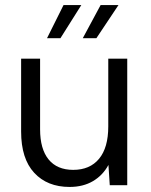

<svg xmlns="http://www.w3.org/2000/svg" viewBox="-20 -732 597 759"><path d="M483 0H413.9L408.7 -80Q386.5 -38.9 347.4 -15.9Q308.4 7 255.1 7Q166.8 7 115.2 -48.9Q63.5 -104.8 63.5 -212V-500H138.5V-220.7Q138.5 -142.9 172.1 -101.7Q205.7 -60.5 269.5 -60.5Q335.3 -60.5 371.6 -104.3Q408 -148.2 408 -232.1V-500H483ZM377.7 -711.9H448.3L361.1 -581.1H307.3ZM231.1 -711.9H301.4L219 -581.1H165.9Z"/></svg>

Font: AF Albert Sans Medium
Style: Regular
Weight: 500
Designer: Andreas Rasmussen
Foundry: a.Foundry
Version: Version 1.300;Glyphs 3.2 (3231)